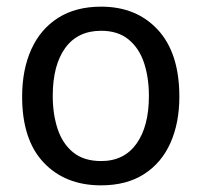

<svg xmlns="http://www.w3.org/2000/svg" viewBox="-20 -547 606 577"><path d="M283.5 10Q176 10 111.2 -58.5Q46.5 -127 46.5 -256.5Q46.5 -337.5 74 -398.5Q101.5 -459.5 154.5 -493.2Q207.5 -527 284 -527Q390.5 -527 454.8 -457Q519 -387 519 -256.5Q519 -177.5 492.2 -117.5Q465.5 -57.5 413 -23.8Q360.5 10 283.5 10ZM284 -63Q353 -63 390.2 -115.2Q427.5 -167.5 427.5 -258.5Q427.5 -314 412.8 -358.2Q398 -402.5 366.2 -428.5Q334.5 -454.5 284 -454.5Q213.5 -454.5 176 -402.8Q138.5 -351 138.5 -258.5Q138.5 -204 153.2 -159.5Q168 -115 200 -89Q232 -63 284 -63Z"/></svg>

Font: Public Sans
Style: Regular
Weight: 400
Designer: The Public Sans project authors (U.S. Web Design System). Libre Franklin designed by Pablo Impallari and Rodrigo Fuenzal
Version: Version 1.008; ttfautohint (v1.8.1) -l 8 -r 50 -G 200 -x 14 